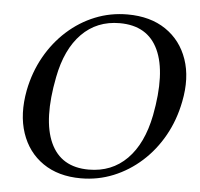

<svg xmlns="http://www.w3.org/2000/svg" viewBox="-52 -770 874 840"><g transform="rotate(5 385.0 -350.0)"><path d="M333 16Q234 16 166.5 -30.5Q99 -77 71.5 -159Q44 -241 64 -347Q80 -428 118 -495.5Q156 -563 211 -612.5Q266 -662 333 -689Q400 -716 475 -716Q575 -716 643 -670Q711 -624 739 -543Q767 -462 746 -357Q730 -275 692 -207Q654 -139 598.5 -89Q543 -39 475.5 -11.5Q408 16 333 16ZM364 -25Q465 -25 532 -92.5Q599 -160 624 -286Q660 -474 613.5 -574.5Q567 -675 444 -675Q344 -675 277.5 -607.5Q211 -540 187 -415Q150 -227 196 -126Q242 -25 364 -25Z"/></g></svg>

Font: Wittgenstein
Style: Italic
Weight: 400
Italic angle: -11°
Designer: Jörg Drees
Foundry: Jörg Drees
Version: Version 1.500